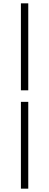

<svg xmlns="http://www.w3.org/2000/svg" viewBox="-20 -851 294 1148"><path d="M105 -311V-831H149V-311ZM105 277V-242H149V277Z"/></svg>

Font: Noto Sans Korean Light
Style: Regular
Weight: 300
Designer: Ryoko NISHIZUKA  (kana & ideographs); Paul D. Hunt (Latin, Greek & Cyrillic); Wenlong ZHANG  (bopomofo); Sandoll Communi
Foundry: Adobe Systems Incorporated
Version: Version 1.000;PS 1;hotconv 1.0.78;makeotf.lib2.5.61930